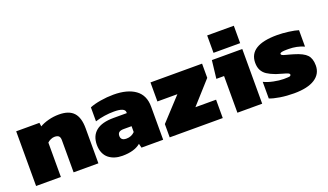

<svg xmlns="http://www.w3.org/2000/svg" viewBox="-66 -1115 2670 1564"><g transform="rotate(-20 1268.5 -333.0)"><path d="M40 0V-474.1H241.2L246.1 -441.9Q274.4 -459.5 319.6 -471.7Q364.7 -483.9 413.1 -483.9Q499.5 -483.9 539.8 -439.9Q580.1 -396 580.1 -304.2V0H365.2V-278.8Q365.2 -303.7 354 -314.5Q342.8 -325.2 316.9 -325.2Q301.3 -325.2 283.4 -317.1Q265.6 -309.1 254.9 -297.9V0Z M786.6 9.8Q751.5 9.8 721.9 0.7Q692.4 -8.3 669.2 -26.6Q646 -44.9 632.8 -75.2Q619.6 -105.5 619.6 -145Q619.6 -223.1 670.4 -264.2Q721.2 -305.2 822.8 -305.2H937.5V-312Q937.5 -353 842.8 -353Q758.8 -353 678.7 -328.1V-449.2Q715.8 -464.8 772.9 -474.4Q830.1 -483.9 885.7 -483.9Q1005.4 -483.9 1073.5 -435.1Q1141.6 -386.2 1141.6 -287.1V0H953.6L944.8 -36.1Q890.1 9.8 786.6 9.8ZM864.7 -110.8Q908.7 -110.8 937.5 -141.1V-191.9H869.6Q842.3 -191.9 829.3 -182.1Q816.4 -172.4 816.4 -150.9Q816.4 -110.8 864.7 -110.8Z M1198.2 0V-115.2L1377.4 -309.1H1204.1V-474.1H1651.4V-351.1L1479 -159.2H1658.2V0Z M1769 -524.9V-675.8H2000V-524.9ZM1785.2 0V-317.9H1718.3L1736.3 -474.1H2000V0Z M2273.9 9.8Q2210.9 9.8 2153.8 0.7Q2096.7 -8.3 2064.9 -22V-166Q2098.1 -148.9 2147.7 -138.9Q2197.3 -128.9 2233.9 -128.9Q2280.3 -128.9 2289.1 -132.8Q2296.4 -136.7 2296.9 -144Q2296.9 -152.8 2283.9 -158.7Q2271 -164.6 2238.3 -173.3Q2205.6 -182.1 2186 -189Q2140.6 -206.1 2114.3 -223.6Q2087.9 -241.2 2074 -267.6Q2060.1 -293.9 2060.1 -332Q2060.1 -483.9 2304.2 -483.9Q2350.6 -483.9 2404.1 -476.8Q2457.5 -469.7 2486.8 -460V-317.9Q2424.8 -345.2 2355 -345.2Q2343.3 -345.2 2336.9 -345.2Q2330.6 -345.2 2319.8 -344.7Q2309.1 -344.2 2303.2 -343.3Q2297.4 -342.3 2291 -340.6Q2284.7 -338.9 2281.7 -335.9Q2278.8 -333 2278.8 -329.1Q2278.8 -324.2 2283.7 -320.3Q2288.6 -316.4 2298.8 -313Q2309.1 -309.6 2320.1 -306.9Q2331.1 -304.2 2348.9 -299.3Q2366.7 -294.4 2380.9 -290Q2458.5 -267.1 2487.8 -235.4Q2517.1 -203.6 2517.1 -144Q2517.1 -70.8 2454.8 -30.5Q2392.6 9.8 2273.9 9.8Z"/></g></svg>

Font: Kanit ExtraBold
Style: Regular
Weight: 800
Designer: Katatrad Team
Foundry: CadsonDemak
Version: Version 1.000;PS 001.000;hotconv 1.0.88;makeotf.lib2.5.64775